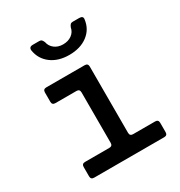

<svg xmlns="http://www.w3.org/2000/svg" viewBox="-183 -910 967 1034"><g transform="rotate(-30 300.0 -392.5)"><path d="M101 0Q81 0 81 -20V-78Q81 -98 101 -98H252Q272 -98 272 -118V-432Q272 -452 252 -452H121Q101 -452 101 -472V-530Q101 -550 121 -550H360Q380 -550 380 -530V-118Q380 -98 400 -98H537Q557 -98 557 -78V-20Q557 0 537 0ZM317 -639Q249 -639 204.5 -672.5Q160 -706 151 -762Q148 -785 173 -785H213Q223 -785 228 -779.5Q233 -774 237 -764Q242 -738 263.5 -721.5Q285 -705 316 -705Q348 -705 370 -721Q392 -737 397 -764Q401 -774 406 -779.5Q411 -785 421 -785H461Q486 -785 483 -765Q476 -707 431 -673Q386 -639 317 -639Z"/></g></svg>

Font: Pitagon Sans Mono SemiBold
Style: Regular
Weight: 600
Monospace: yes
Designer: Travis Tran
Foundry: Pitagon
Version: Version 1.001; ttfautohint (v1.8.4.7-5d5b);gftools[0.9.26]